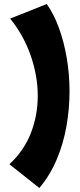

<svg xmlns="http://www.w3.org/2000/svg" viewBox="-20 -798 400 961"><path d="M214 -778Q249 -729 274.5 -659.5Q300 -590 314 -508.5Q328 -427 328 -340Q328 -253 312.5 -165.5Q297 -78 263.5 1Q230 80 177 143L27 24Q100 -43 134.5 -132Q169 -221 169 -318Q169 -418 134 -519Q99 -620 31 -705Z"/></svg>

Font: Marhey ExtraBold
Style: Regular
Weight: 800
Designer: Nur Syamsi & Bustanul Arifin
Foundry: Namelatype
Version: Version 1.000; ttfautohint (v1.8.4.7-5d5b)